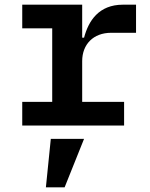

<svg xmlns="http://www.w3.org/2000/svg" viewBox="-20 -536 640 820"><path d="M176 264H256L339 57H197ZM75 0H510V-101H331V-275C331 -346 378 -396 455 -396H561V-516H505C402 -516 358 -447 339 -375H331V-516H75V-415H203V-101H75Z"/></svg>

Font: IBM Mono SemiBold
Style: Regular
Weight: 600
Monospace: yes
Designer: Mike Abbink, Paul van der Laan, Pieter van Rosmalen
Foundry: Bold Monday
Version: Version 2.3